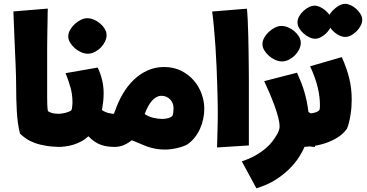

<svg xmlns="http://www.w3.org/2000/svg" viewBox="-20 -782 1952 1022"><path d="M308.6 0Q262.2 0 227.3 -5.6Q192.4 -11.2 166 -20.8Q139.6 -30.3 120.6 -43.2Q101.6 -56.2 86.4 -70.8Q73.2 -123 69.6 -188.5Q65.9 -253.9 65.9 -325.7Q65.9 -345.7 65.2 -375Q64.5 -404.3 63 -439.2Q61.5 -474.1 59.8 -512.2Q58.1 -550.3 56.6 -587.6Q55.2 -625 53.7 -659.4Q52.2 -693.8 51.3 -721.2L234.4 -736.3Q233.9 -726.6 233.6 -710.2Q233.4 -693.8 233.2 -673.8Q232.9 -653.8 232.4 -631.6Q231.9 -609.4 231.7 -587.9Q231.4 -566.4 231.2 -547.1Q231 -527.8 231 -514.2V-262.7Q231 -242.2 231.7 -223.6Q232.4 -205.1 234.9 -190.4Q251 -180.2 268.8 -178Q286.6 -175.8 308.6 -175.8Z M287.1 0Q276.9 0 266.4 -5.1Q255.9 -10.3 247.6 -18.6V-157.7Q253.4 -165 264.6 -170.4Q275.9 -175.8 287.1 -175.8Q296.9 -175.8 308.3 -177.5Q319.8 -179.2 330.1 -181.9Q340.3 -184.6 348.4 -188.2Q356.4 -191.9 360.4 -195.8Q361.8 -199.7 362.8 -205.3Q363.8 -210.9 364.5 -217.3Q365.2 -223.6 365.5 -229.2Q365.7 -234.9 365.7 -238.8Q365.7 -280.3 354.7 -318.1Q343.8 -356 329.1 -392.6L500 -422.4Q515.1 -391.1 523.4 -356.4Q531.7 -321.8 531.7 -286.1Q531.7 -264.6 529.5 -243.4Q527.3 -222.2 522.9 -196.3Q530.8 -190.4 540.3 -186.3Q549.8 -182.1 559.3 -179.9Q568.8 -177.7 577.4 -176.8Q585.9 -175.8 591.8 -175.8V0Q571.3 0 553 -2.4Q534.7 -4.9 517.6 -11Q500.5 -17.1 483.9 -28.1Q467.3 -39.1 450.7 -56.6Q432.1 -39.6 411.1 -28.6Q390.1 -17.6 368.7 -11.2Q347.2 -4.9 326.2 -2.4Q305.2 0 287.1 0ZM547.4 -594.7Q547.4 -578.1 538.8 -560.5Q530.3 -543 516.4 -528.8Q502.4 -514.6 484.4 -505.4Q466.3 -496.1 447.3 -496.1Q429.7 -496.1 411.1 -504.4Q392.6 -512.7 377.7 -525.9Q362.8 -539.1 353 -555.4Q343.3 -571.8 343.3 -587.9Q343.3 -605.5 353 -622.8Q362.8 -640.1 377.9 -654.1Q393.1 -668 410.6 -676.5Q428.2 -685.1 444.3 -685.1Q461.4 -685.1 479.7 -677.5Q498 -669.9 512.9 -657.2Q527.8 -644.5 537.6 -628.4Q547.4 -612.3 547.4 -594.7Z M588.4 0Q577.1 0 566.9 -5.1Q556.6 -10.3 549.3 -19V-166Q556.2 -170.4 566.4 -173.1Q576.7 -175.8 585.9 -175.8Q589.8 -184.1 592.8 -192.9Q609.4 -241.2 634.5 -283.7Q659.7 -326.2 692.6 -357.7Q725.6 -389.2 766.1 -407.2Q806.6 -425.3 853.5 -425.3Q904.8 -425.3 944.6 -405.3Q984.4 -385.3 1011.7 -353.5Q1039.1 -321.8 1053.2 -282.2Q1067.4 -242.7 1067.4 -203.1Q1067.4 -175.3 1061.5 -147.9Q1055.7 -120.6 1044.4 -95.9Q1033.2 -71.3 1016.6 -50.3Q1000 -29.3 978 -13.7Q967.3 -7.3 952.1 -2.2Q937 2.9 920.7 6.6Q904.3 10.3 888.2 12.2Q872.1 14.2 859.4 14.2Q829.1 14.2 805.9 9.5Q782.7 4.9 762.5 -2.4Q742.2 -9.8 722.9 -18.6Q703.6 -27.3 681.2 -35.6Q665 -21.5 641.4 -10.7Q617.7 0 588.4 0ZM750 -175.3Q770 -161.1 795.7 -155Q821.3 -148.9 844.2 -148.9Q858.9 -148.9 874 -152.8Q889.2 -156.7 897.5 -165Q901.4 -173.3 902.6 -184.1Q903.8 -194.8 903.8 -206.5Q903.8 -220.2 898.9 -232.2Q894 -244.1 885.5 -252.9Q877 -261.7 865.5 -266.8Q854 -272 840.8 -272Q825.2 -272 812.3 -264.9Q799.3 -257.8 788.3 -245.1Q777.3 -232.4 767.8 -214.6Q758.3 -196.8 750 -175.3Z M1304.7 -7.8 1135.3 2.9Q1136.2 -33.7 1137 -60.1Q1137.7 -86.4 1138.2 -105.5Q1138.7 -124.5 1138.9 -137.9Q1139.2 -151.4 1139.2 -161.6V-197.8Q1139.2 -217.3 1138.4 -252.7Q1137.7 -288.1 1136.2 -333Q1134.8 -377.9 1132.6 -429.2Q1130.4 -480.5 1127 -532Q1123.5 -583.5 1119.1 -632.1Q1114.7 -680.7 1109.4 -720.7L1294.4 -735.8Q1296.9 -711.9 1298.6 -674.3Q1300.3 -636.7 1301.5 -593.5Q1302.7 -550.3 1303.2 -505.6Q1303.7 -460.9 1304.2 -422.6Q1304.7 -384.3 1304.7 -356.7Q1304.7 -329.1 1304.7 -319.8Z M1581.1 -553.7Q1581.1 -537.1 1572.5 -519.5Q1564 -502 1550 -487.8Q1536.1 -473.6 1518.1 -464.4Q1500 -455.1 1481 -455.1Q1463.4 -455.1 1444.8 -463.4Q1426.3 -471.7 1411.4 -484.9Q1396.5 -498 1386.7 -514.4Q1377 -530.8 1377 -546.9Q1377 -564.5 1386.7 -581.8Q1396.5 -599.1 1411.6 -613Q1426.8 -627 1444.3 -635.5Q1461.9 -644 1478 -644Q1495.1 -644 1513.4 -636.5Q1531.7 -628.9 1546.6 -616.2Q1561.5 -603.5 1571.3 -587.4Q1581.1 -571.3 1581.1 -553.7ZM1656.7 0Q1647 0 1633.1 -2Q1619.1 -3.9 1605 -9.3Q1594.7 17.1 1574.5 49.8Q1554.2 82.5 1522.7 114.5Q1491.2 146.5 1447.3 174.6Q1403.3 202.6 1344.7 220.2L1267.1 76.7Q1309.1 63 1339.8 45.4Q1370.6 27.8 1392.8 9Q1415 -9.8 1429.7 -29.1Q1444.3 -48.3 1454.6 -66.4Q1460.9 -77.6 1464.6 -88.1Q1468.3 -98.6 1468.3 -107.9Q1468.3 -129.9 1460 -160.9Q1451.7 -191.9 1439.2 -225.3Q1426.8 -258.8 1412.6 -291.5Q1398.4 -324.2 1386.2 -350.1L1561 -395Q1573.2 -368.2 1583 -343.3Q1592.8 -318.4 1600.1 -293.2Q1607.4 -268.1 1612.8 -241.9Q1618.2 -215.8 1621.6 -187Q1627 -180.7 1637 -178.2Q1647 -175.8 1656.7 -175.8Z M1585.9 0Q1575.7 0 1565.2 -5.1Q1554.7 -10.3 1546.4 -18.6V-157.7Q1552.2 -165 1563.5 -170.4Q1574.7 -175.8 1585.9 -175.8Q1599.1 -175.8 1613.5 -176.5Q1627.9 -177.2 1641.1 -179.4Q1654.3 -181.6 1664.8 -185.8Q1675.3 -189.9 1680.7 -196.8Q1681.6 -202.1 1682.4 -208.3Q1683.1 -214.4 1683.1 -218.3Q1683.1 -241.7 1680.4 -265.4Q1677.7 -289.1 1671.6 -314.9Q1665.5 -340.8 1655.5 -368.9Q1645.5 -397 1630.9 -429.2L1799.3 -478Q1813 -447.3 1822.8 -419.4Q1832.5 -391.6 1839.1 -364.5Q1845.7 -337.4 1848.9 -309.6Q1852.1 -281.7 1852.1 -251.5Q1852.1 -231.9 1850.6 -211.4Q1849.1 -190.9 1845.9 -170.9Q1842.8 -150.9 1838.1 -132.1Q1833.5 -113.3 1827.1 -97.2Q1806.2 -67.9 1775.1 -49.1Q1744.1 -30.3 1710.2 -19.3Q1676.3 -8.3 1643.3 -4.2Q1610.4 0 1585.9 0ZM1657.7 -575.7Q1642.6 -575.7 1626 -583.7Q1609.4 -591.8 1595.5 -604.2Q1581.5 -616.7 1572.5 -632.1Q1563.5 -647.5 1563.5 -662.1Q1563.5 -679.7 1572.8 -695.8Q1582 -711.9 1595.7 -724.4Q1609.4 -736.8 1625.2 -744.4Q1641.1 -752 1654.8 -752Q1664.6 -752 1675.5 -748Q1686.5 -744.1 1697 -737.5Q1707.5 -731 1717 -721.9Q1726.6 -712.9 1733.9 -703.1Q1740.2 -714.4 1750.2 -724.9Q1760.3 -735.4 1771.5 -743.7Q1782.7 -752 1794.4 -756.8Q1806.2 -761.7 1816.9 -761.7Q1830.6 -761.7 1846.4 -754.4Q1862.3 -747.1 1876 -734.9Q1889.6 -722.7 1898.9 -707.5Q1908.2 -692.4 1908.2 -676.8Q1908.2 -662.1 1900.1 -646Q1892.1 -629.9 1878.9 -616.5Q1865.7 -603 1849.6 -594.2Q1833.5 -585.4 1817.4 -585.4Q1806.6 -585.4 1795.4 -589.4Q1784.2 -593.3 1773.7 -600.1Q1763.2 -606.9 1754.2 -615.7Q1745.1 -624.5 1738.3 -634.3Q1732.4 -623 1723.4 -612.5Q1714.4 -602.1 1703.6 -594Q1692.9 -585.9 1681.2 -580.8Q1669.4 -575.7 1657.7 -575.7Z"/></svg>

Font: DimaFred
Style: Bold
Weight: 800
Designer: R.Balvardi
Foundry: R.Balvardi (r.balvardi@gmail.com)
Version: Version 1.00;August 2, 2018;FontCreator 11.5.0.2427 64-bit